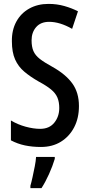

<svg xmlns="http://www.w3.org/2000/svg" viewBox="-20 -744 460 985"><path d="M385 -200Q385 -138 360.5 -91Q336 -44 292.5 -17Q249 10 190 10Q146 10 108 2Q70 -6 36 -24V-126Q71 -105 111.5 -94Q152 -83 186 -83Q233 -83 258.5 -114.5Q284 -146 284 -190Q284 -221 274.5 -243.5Q265 -266 242 -285Q219 -304 178 -326Q136 -350 105 -376Q74 -402 57.5 -439Q41 -476 41 -532Q40 -589 63.5 -632.5Q87 -676 130 -700Q173 -724 229 -724Q272 -724 310.5 -713Q349 -702 380 -686L350 -596Q287 -632 232 -632Q189 -632 165.5 -605Q142 -578 142 -537Q142 -504 151.5 -482Q161 -460 184 -442Q207 -424 249 -401Q317 -363 351 -316Q385 -269 385 -200ZM261 71Q250 108 231.5 149Q213 190 193 221H136V209Q141 192 147 164.5Q153 137 158.5 109Q164 81 165 61H261Z"/></svg>

Font: Noto Sans Georgian ExtraCondensed Medium
Style: Regular
Weight: 500
Width: 2
Designer: Monotype Design Team, Akaki Razmadze
Foundry: Google LLC
Version: Version 2.005; ttfautohint (v1.8.4.7-5d5b)